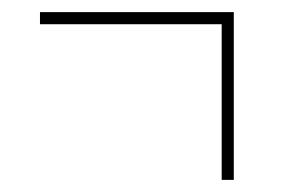

<svg xmlns="http://www.w3.org/2000/svg" viewBox="-20 -396 465 317"><path d="M346 -99V-356H46V-376H366V-99Z"/></svg>

Font: Noto Serif Display ExtraCondensed Thin
Style: Italic
Weight: 100
Width: 2
Italic angle: -12°
Designer: Monotype Design Team
Foundry: Monotype Imaging Inc.
Version: Version 2.009